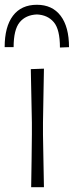

<svg xmlns="http://www.w3.org/2000/svg" viewBox="-34 -784 310 804"><path d="M96.5 0Q97.5 -56 98.2 -107.8Q99 -159.5 99.5 -220.5V-270.5Q98.5 -333 97.2 -386Q96 -439 95 -494.5L150 -496.5Q149 -440 148 -386.8Q147 -333.5 146 -270.5V-220.5Q147 -159.5 148 -107.8Q149 -56 150 0ZM217 -585Q217 -661 191.2 -691.2Q165.5 -721.5 120.5 -723.5Q73.5 -721.5 48.2 -690.5Q23 -659.5 23 -586.5H-14.5Q-14.5 -672 20.2 -718Q55 -764 120.5 -764Q185 -764 220 -717.8Q255 -671.5 255 -586.5Z"/></svg>

Font: Commissioner Loud ExtraLight
Style: Regular
Weight: 200
Designer: Kostas Bartsokas
Foundry: Kostas Bartsokas
Version: Version 1.000; ttfautohint (v1.8.3)